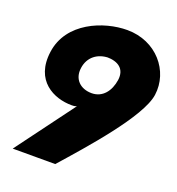

<svg xmlns="http://www.w3.org/2000/svg" viewBox="-173 -1048 1189 1290"><g transform="rotate(20 421.0 -403.0)"><path d="M80 -595C50 -379 209 -306 336 -306C379 -306 378 -320 378 -320L64 103H368C527 -77 816 -400 839 -563C864 -741 724 -909 516 -909C348 -909 110 -815 80 -595ZM310 -563C321 -644 383 -691 465 -691H448C530 -691 583 -654 572 -573C560 -490 512 -428 434 -428C354 -428 298 -480 310 -563Z"/></g></svg>

Font: Chaingun
Style: Ita
Weight: 400
Version: Version 0.91